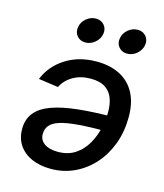

<svg xmlns="http://www.w3.org/2000/svg" viewBox="-113 -832 792 928"><g transform="rotate(15 283.0 -368.0)"><path d="M310.1 -547.4Q377.9 -547.4 427.2 -521.7Q476.6 -496.1 502.7 -446.3Q528.8 -396.5 527.8 -323.7Q527.3 -253.4 504.6 -192.4Q481.9 -131.3 441.2 -85.7Q400.4 -40 345.9 -14.4Q291.5 11.2 228 11.2Q173.8 11.2 132.6 -6.8Q91.3 -24.9 68.1 -58.8Q44.9 -92.8 44.9 -140.1Q44.9 -188 70.8 -220.7Q96.7 -253.4 149.2 -272.7Q201.7 -292 281.2 -300.5Q360.8 -309.1 467.8 -309.1L455.1 -233.9Q364.3 -233.9 304.4 -229.2Q244.6 -224.6 210.4 -213.6Q176.3 -202.6 161.9 -184.8Q147.5 -167 147.5 -141.1Q147.5 -111.8 171.9 -94.5Q196.3 -77.1 239.3 -77.1Q290.5 -77.1 326.2 -100.8Q361.8 -124.5 383.5 -162.1Q405.3 -199.7 415.3 -243.2Q425.3 -286.6 425.3 -325.7Q425.8 -362.8 414.8 -393.3Q403.8 -423.8 377 -441.9Q350.1 -460 302.7 -460Q252.9 -460 215.3 -438.2Q177.7 -416.5 159.7 -379.9L61 -394Q89.4 -463.9 155.3 -505.6Q221.2 -547.4 310.1 -547.4ZM440.4 -622.1Q414.1 -622.1 398.7 -640.4Q383.3 -658.7 387.7 -684.6Q391.6 -710.4 413.3 -728.8Q435.1 -747.1 461.4 -747.1Q487.8 -747.1 503.2 -728.8Q518.6 -710.4 514.2 -684.6Q509.8 -658.7 488.3 -640.4Q466.8 -622.1 440.4 -622.1ZM231.4 -622.1Q205.1 -622.1 189.7 -640.4Q174.3 -658.7 178.7 -684.6Q182.6 -710.4 204.3 -728.8Q226.1 -747.1 252.4 -747.1Q278.8 -747.1 294.2 -728.8Q309.6 -710.4 305.2 -684.6Q300.8 -658.7 279.3 -640.4Q257.8 -622.1 231.4 -622.1Z"/></g></svg>

Font: Inter 20pt Medium
Style: Italic
Weight: 500
Italic angle: -9.3988°
Version: Version 4.001;git-66647c0bb